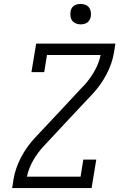

<svg xmlns="http://www.w3.org/2000/svg" viewBox="-20 -957 640 977"><path d="M328 -348 316 -358 281 -387 404 -519Q404 -519 404.5 -519Q405 -519 405 -519L406 -520Q437 -554 460 -594Q483 -634 492 -677H219L205 -590H140L164 -735H567L560 -689Q550 -632 521.5 -578Q493 -524 451 -479ZM42 0 49 -46Q59 -103 87.5 -157Q116 -211 158 -256L281 -387L328 -348L205 -216Q205 -216 204.5 -216Q204 -216 204 -216V-215Q172 -181 149 -141Q126 -101 117 -58H390L404 -145H470L446 0ZM390 -833Q378 -833 366.5 -837.5Q355 -842 348 -851Q341 -860 339 -872.5Q337 -885 339 -898Q340 -906 344.5 -914.5Q349 -923 356.5 -928Q364 -933 373 -935Q382 -937 390 -937Q403 -937 414.5 -932.5Q426 -928 433 -919Q440 -910 442 -897.5Q444 -885 442 -872Q440 -864 435.5 -855.5Q431 -847 423.5 -842Q416 -837 407.5 -835Q399 -833 390 -833Z"/></svg>

Font: Iosevka Curly Slab LtExObl
Style: Regular
Weight: 300
Width: 7
Italic angle: -9°
Monospace: yes
Designer: Belleve Invis
Foundry: Belleve Invis
Version: Version 11.1.0; ttfautohint (v1.8.3)